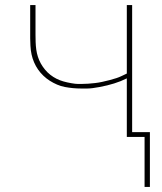

<svg xmlns="http://www.w3.org/2000/svg" viewBox="-20 -540 640 757"><path d="M550 197V0H480V-231Q468 -225 455.5 -220Q443 -215 430 -211Q417 -207 403 -203.5Q389 -200 373 -197Q357 -194 345 -192.5Q333 -191 324 -191H300Q284 -191 268 -192.5Q252 -194 236 -197Q220 -200 205 -206.5Q190 -213 176.5 -221.5Q163 -230 151 -241.5Q139 -253 130 -266Q121 -279 114.5 -294Q108 -309 104.5 -325Q101 -341 100 -359.5Q99 -378 99 -389V-520H120V-403Q120 -389 120.5 -374Q121 -359 123 -344.5Q125 -330 129.5 -316Q134 -302 141 -289.5Q148 -277 157.5 -265.5Q167 -254 178.5 -245Q190 -236 203 -229.5Q216 -223 230 -219Q244 -215 261 -212Q278 -209 288 -209H300Q314 -209 327.5 -210Q341 -211 354.5 -212.5Q368 -214 382 -217Q396 -220 411.5 -224Q427 -228 439 -232Q451 -236 459 -240L480 -250V-520H501V-19H571V197Z"/></svg>

Font: Iosevka Aile Thin
Style: Regular
Weight: 100
Designer: Belleve Invis
Foundry: Belleve Invis
Version: Version 31.1.0; ttfautohint (v1.8.4)